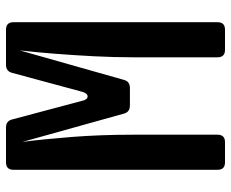

<svg xmlns="http://www.w3.org/2000/svg" viewBox="-85 -685 770 640"><g transform="rotate(-90 300.0 -365.0)"><path d="M79 0Q54 0 54 -25V-705Q54 -730 79 -730H195Q217 -730 222 -709L284 -476Q288 -458 298.5 -458Q309 -458 314 -476L377 -709Q382 -730 404 -730H521Q546 -730 546 -705V-25Q546 0 521 0H454Q429 0 429 -25V-307Q429 -370 432.5 -437.5Q436 -505 441 -568.5Q446 -632 452 -684L354 -338Q349 -317 327 -317H268Q246 -317 241 -338L147 -675Q156 -606 163.5 -510.5Q171 -415 171 -307V-25Q171 0 146 0Z"/></g></svg>

Font: Pitagon Sans Mono
Style: Bold
Weight: 700
Monospace: yes
Designer: Travis Tran
Foundry: Pitagon
Version: Version 1.001; ttfautohint (v1.8.4.7-5d5b);gftools[0.9.26]